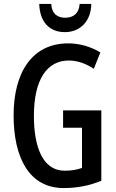

<svg xmlns="http://www.w3.org/2000/svg" viewBox="-20 -944 590 974"><path d="M443 -924H384C381 -875 351 -854 311 -854C270 -854 242 -876 240 -924H179C182 -830 233 -781 309 -781C386 -781 442 -836 443 -924ZM300 -384V-296H396V-92C370 -83 343 -78 308 -78C197 -78 152 -198 152 -356C152 -540 218 -637 329 -637C372 -637 415 -622 456 -595L489 -678C441 -707 385 -724 326 -724C142 -724 49 -575 49 -359C49 -144 128 10 303 10C371 10 433 -2 494 -27V-384Z"/></svg>

Font: Noto Sans Gurmukhi UI ExtraCondensed Medium
Style: Regular
Weight: 500
Width: 2
Designer: Jelle Bosma - Monotype Design Team
Foundry: Monotype Imaging Inc.
Version: Version 2.004